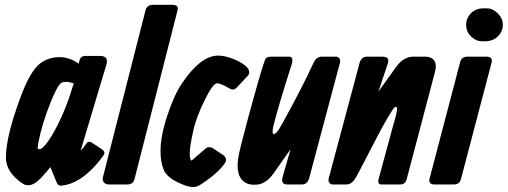

<svg xmlns="http://www.w3.org/2000/svg" viewBox="-20 -761 2094 792"><path d="M189.5 -67.4H189.9L188 -71.8L178.7 -60.5Q161.1 -39.6 148.4 -25.9Q120.1 2.9 97.7 2.9H90.8Q74.2 2 42 -29.3Q4.4 -66.4 4.4 -111.3Q4.4 -198.2 64.9 -360.8Q104.5 -468.3 146.5 -500Q179.7 -524.9 224.6 -525.4Q266.6 -525.4 304.7 -498.5L306.6 -506.8Q309.6 -518.6 313 -522.5Q320.3 -530.3 330.1 -530.3H392.6Q427.2 -530.3 419.9 -498L312.5 -139.2Q326.2 -152.8 334 -166Q343.8 -181.6 358.4 -172.9L401.4 -144.5Q415.5 -133.8 408.2 -122.1Q395 -103 380.4 -85.9Q307.1 -1.5 232.4 4.9Q221.2 5.9 214.8 -5.9ZM284.2 -417Q282.2 -417.5 280.3 -418.5Q262.2 -423.8 250 -423.3Q238.8 -423.3 232.4 -418.9Q215.3 -405.8 188 -336.9Q152.8 -248.5 138.7 -174.8Q135.7 -158.2 135.3 -152.8Q135.3 -145.5 141.1 -145.5Q144.5 -145.5 147.5 -146.5Q165.5 -154.8 195.3 -204.1Q247.1 -293.5 279.3 -402.3Z M609.9 -741.2H690.9Q718.3 -740.7 712.4 -718.8L534.7 -21.5Q528.3 0 505.4 0H430.2Q419.4 0 412.6 -4.9Q400.4 -14.2 404.8 -31.2L580.6 -719.7Q586.4 -740.7 609.9 -741.2Z M945.3 -516.6Q982.9 -501 999 -483.4Q1002 -480 1004.4 -476.1Q1012.7 -460.4 1002.9 -449.2L958 -401.4Q957 -400.4 954.1 -397.5Q942.4 -387.2 929.7 -394.5Q890.6 -417.5 876 -417.5Q876 -417.5 873 -417Q856.4 -412.1 828.1 -355.5Q790 -280.3 777.3 -221.7Q762.7 -156.7 762.7 -127.9Q762.7 -101.1 770.5 -98.6L827.1 -147.5Q841.8 -160.2 861.3 -147.5L902.3 -120.1Q907.2 -116.7 910.2 -110.8Q915 -98.6 908.2 -88.9Q890.6 -62 852.5 -31.7Q832.5 -15.6 805.7 1.5Q792.5 10.3 776.4 10.7Q752 10.7 709.5 -10.7Q666 -33.2 654.8 -61.5Q642.1 -94.2 642.1 -137.2Q642.1 -201.2 670.9 -286.6Q697.8 -368.2 730.5 -417Q807.6 -531.7 879.9 -531.7Q908.2 -531.7 945.3 -516.6Z M1178.7 -145.5 1121.6 -64.5Q1109.9 -46.4 1098.6 -33.2Q1069.3 1 1032.7 1H1026.9Q1005.4 1 989.3 -9.3Q950.2 -35.6 963.4 -113.3Q969.7 -149.4 1001.5 -267.1Q1055.2 -465.3 1072.8 -513.7Q1077.6 -526.9 1097.2 -527.3H1173.3Q1182.6 -527.3 1185.5 -518.6Q1188 -510.7 1182.1 -492.2Q1130.4 -330.1 1108.9 -246.1Q1104.5 -228.5 1104.5 -218.8Q1104.5 -208 1110.4 -208Q1120.6 -208 1142.1 -247.1Q1225.1 -396.5 1274.9 -504.9Q1285.6 -526.4 1307.1 -527.3H1366.7Q1370.6 -527.3 1374.5 -524.9Q1386.2 -518.1 1382.3 -502L1255.4 -26.4Q1248.5 -1 1226.1 0H1165.5Q1135.7 0 1147 -35.2Z M1541 -383.3 1612.3 -482.4Q1615.7 -487.3 1621.1 -494.1Q1649.4 -527.3 1685.5 -527.3H1733.4Q1741.7 -527.3 1749.5 -525.4Q1787.6 -515.1 1774.4 -464.8L1657.2 -20.5Q1651.9 -0.5 1630.9 0H1555.2Q1546.9 0 1543 -4.4Q1538.1 -9.8 1542 -23.4L1602.5 -246.1Q1602.5 -246.6 1607.4 -262.2Q1624.5 -320.3 1613.3 -320.3Q1608.4 -320.3 1601.6 -311.5Q1601.1 -311 1581.1 -278.3Q1555.7 -236.3 1509.8 -146.5Q1453.1 -35.2 1441.4 -18.6Q1427.2 -0.5 1411.1 0H1351.6Q1347.7 0 1343.8 -2.4Q1332 -9.3 1335.9 -25.4L1462.9 -500Q1470.2 -526.4 1492.2 -527.3H1554.7Q1564.5 -527.3 1570.8 -525.4Q1586.9 -520 1579.1 -497.1Z M1907.7 -527.3H1986.8Q2012.7 -526.9 2008.3 -504.9L1881.3 -21.5Q1875.5 -0.5 1852.1 0H1772.9Q1747.1 -0.5 1751.5 -22.5L1878.4 -505.9Q1884.3 -526.9 1907.7 -527.3ZM1902.8 -658.2Q1902.8 -679.7 1915 -697.3Q1936 -726.6 1975.1 -726.6H1988.8Q2009.3 -726.6 2028.3 -710.4Q2054.2 -688 2054.2 -658.2Q2054.2 -636.7 2041 -619.1Q2019.5 -590.8 1980 -590.8H1967.3Q1946.3 -590.8 1928.2 -606Q1902.8 -627 1902.8 -658.2Z"/></svg>

Font: Allan
Style: Bold
Weight: 700
Version: Version 1.005